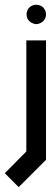

<svg xmlns="http://www.w3.org/2000/svg" viewBox="-74 -640 233 810"><path d="M94.7 -542Q86.9 -538.1 79.1 -538.1Q71.3 -538.1 63.5 -542Q55.7 -544.9 49.8 -550.8Q43.9 -555.7 41 -563.5Q38.1 -571.3 38.1 -579.1Q38.1 -586.9 41 -594.7Q43.9 -602.5 49.8 -608.4Q55.7 -614.3 63.5 -617.2Q71.3 -620.1 79.1 -620.1Q86.9 -620.1 94.7 -617.2Q102.5 -614.3 108.4 -608.4Q113.3 -602.5 117.2 -594.7Q120.1 -586.9 120.1 -579.1Q120.1 -571.3 117.2 -563.5Q113.3 -555.7 108.4 -550.8Q102.5 -544.9 94.7 -542ZM37.1 -469.7H120.1V34.2L4.9 149.4L-53.7 90.8Q-23.4 60.5 37.1 -1Z"/></svg>

Font: mr_KirucoupageG
Style: Regular
Weight: 400
Designer: Jan Henkel
Version: Version 1.00 May 25, 2020, initial release